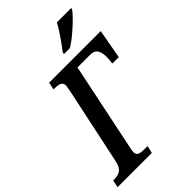

<svg xmlns="http://www.w3.org/2000/svg" viewBox="-291 -1026 1121 1121"><g transform="rotate(-45 269.5 -465.5)"><path d="M-8 -46H3Q33 -46 52.5 -59.5Q72 -73 81 -113L183 -594Q184 -603 186.5 -615Q189 -627 189 -632Q189 -653 174.5 -660.5Q160 -668 132 -668H121L131 -714H557L524 -532H471Q475 -561 475 -590Q473 -626 460 -643Q447 -660 415 -660H311L200 -126Q192 -94 192 -80Q192 -59 206 -52.5Q220 -46 249 -46H276L265 0H-18ZM313 -784Q338 -816 366 -856.5Q394 -897 412 -931H531L528 -921Q506 -891 453.5 -843.5Q401 -796 360 -771H310Z"/></g></svg>

Font: Noto Serif CondSemiBold
Style: Italic
Weight: 600
Width: 3
Italic angle: -12°
Designer: Monotype Design Team
Foundry: Monotype Imaging Inc.
Version: Version 1.001